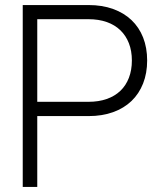

<svg xmlns="http://www.w3.org/2000/svg" viewBox="-20 -740 632 760"><path d="M70 0V-720H330.5Q384.5 -720 427.5 -704.5Q470.5 -689 500.5 -660.5Q530.5 -632 546.5 -591.5Q562.5 -551 562.5 -500.5Q562.5 -450.5 546.5 -409.8Q530.5 -369 500.5 -340.2Q470.5 -311.5 427.5 -296Q384.5 -280.5 330.5 -280.5H127.5V0ZM127.5 -337H330.5Q370.5 -337 402.5 -348.2Q434.5 -359.5 456.5 -380.5Q478.5 -401.5 490.2 -432Q502 -462.5 502 -500.5Q502 -538.5 490.2 -568.8Q478.5 -599 456.5 -620.2Q434.5 -641.5 402.5 -652.8Q370.5 -664 330.5 -664H127.5Z"/></svg>

Font: Vela Sans Light
Style: Regular
Weight: 300
Designer: Principal design: Mikhail Sharanda - project Manrope.
Design modification: Ravid Balaliev
Foundry: Mikhail Sharanda
Version: Version 1.001